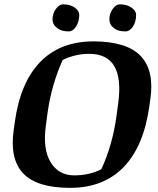

<svg xmlns="http://www.w3.org/2000/svg" viewBox="-20 -864 738 894"><path d="M324.7 -47.4Q396.5 -47.4 452.1 -76.2Q503.4 -189 521.5 -317.4L530.3 -382.3Q562 -613.3 395.5 -613.3Q331.1 -613.3 272 -585Q221.2 -473.6 202.1 -343.3L193.4 -278.3Q178.7 -168.9 215.8 -108.4Q252.9 -47.9 324.7 -47.4ZM88.4 -56.2Q24.9 -123 43.5 -256.3L48.8 -294.9Q74.2 -479.5 167 -575.2Q259.8 -670.9 415 -671.4Q570.3 -670.9 634.8 -603.5Q699.2 -536.1 680.2 -403.8L674.8 -365.7Q648.4 -180.7 554.7 -85Q460.9 10.7 306.6 10.7Q152.3 10.7 88.4 -56.2ZM537.6 -843.8Q570.8 -843.8 592.3 -828.6Q613.8 -813.5 613.8 -794.9Q613.8 -762.2 598.6 -739.7Q583.5 -717.8 564.5 -717.8Q545.9 -717.8 532.7 -721.7Q519.5 -725.6 509.8 -733.4Q489.3 -749.5 489.3 -774.4Q489.3 -799.8 504.4 -821.8Q519.5 -843.8 537.6 -843.8ZM240.2 -822.3Q255.4 -843.8 273.4 -843.8Q307.1 -843.8 328.1 -828.6Q349.1 -813.5 349.1 -794.9Q348.6 -762.7 334 -740.2Q319.3 -717.8 300.8 -717.8Q282.2 -717.8 269 -721.7Q255.9 -725.6 246.1 -733.4Q224.6 -749 224.6 -774.4Q224.6 -800.3 240.2 -822.3Z"/></svg>

Font: NoticiaText-BoldItalic
Style: Bold Italic
Weight: 700
Italic angle: -8°
Designer: JM Sole
Foundry: JM Sole
Version: Version 1.003